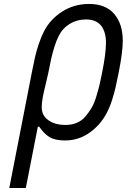

<svg xmlns="http://www.w3.org/2000/svg" viewBox="-20 -697 707 967"><path d="M513.7 -481.8Q513.7 -537.1 488.9 -568Q464.2 -599 413.4 -599Q367.2 -599 330.4 -576.2Q293.6 -553.4 274.7 -513.7Q263 -490.9 252.9 -457.4Q242.8 -423.8 238 -401.7Q233.1 -379.6 224 -333.3Q220.1 -313.2 210.3 -273.8Q200.5 -234.4 195.3 -206.4Q190.1 -178.4 190.1 -156.9Q190.1 -115.2 223.6 -91.5Q257.2 -67.7 309.9 -67.7Q341.1 -67.7 366.9 -78.5Q392.6 -89.2 410.8 -111Q429 -132.8 442.1 -155.3Q455.1 -177.7 465.5 -212.6Q475.9 -247.4 481.8 -271.8Q487.6 -296.2 494.8 -333.3Q513.7 -429 513.7 -481.8ZM428.4 -677.1Q512.4 -677.1 555.3 -626.6Q598.3 -576.2 598.3 -492.2Q598.3 -435.5 578.1 -333.3Q567.7 -281.9 561.8 -255.9Q556 -229.8 544.3 -193Q532.6 -156.2 516.9 -127Q485 -66.4 430 -28Q375 10.4 307.9 10.4Q257.2 10.4 229.8 -6.2Q202.5 -22.8 177.1 -59.2H170.6L110 250H26.7L140.6 -333.3Q150.4 -382.2 156.6 -410.2Q162.8 -438.2 174.8 -474.3Q186.8 -510.4 201.8 -539.7Q233.1 -600.3 293.3 -638.7Q353.5 -677.1 428.4 -677.1Z"/></svg>

Font: Monoid
Style: Italic
Weight: 400
Width: 4
Italic angle: -11°
Monospace: yes
Version: Version 0.61